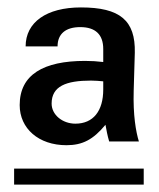

<svg xmlns="http://www.w3.org/2000/svg" viewBox="-20 -733 428 517"><path d="M258 -492C258 -434 231 -400 183 -400C148 -400 119 -424 119 -454C119 -501 158 -516 225 -516C237 -516 246 -515 258 -514ZM367 -279H18V-236H367ZM33 -450C33 -387 84 -342 159 -342C202 -342 231 -357 264 -397C267 -381 269 -369 274 -352H354C346 -378 338 -423 340 -489L343 -591C345 -678 303 -713 198 -713C105 -713 49 -673 49 -608H135C135 -642 157 -660 196 -660C237 -660 258 -640 258 -601V-566C242 -568 226 -569 209 -569C97 -569 33 -532 33 -450Z"/></svg>

Font: Perun SemiBold
Style: Regular
Weight: 600
Foundry: Copyright (c) Stefan Peev, Context Ltd, 2016
Version: Version 1.089